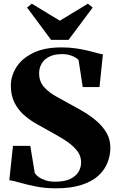

<svg xmlns="http://www.w3.org/2000/svg" viewBox="-20 -1012 641 1043"><path d="M283 11Q223.5 11 172.2 0.5Q121 -10 84.2 -20.8Q47.5 -31.5 30.5 -33L50.5 -219.5H144.5L169 -71.5Q176 -61 190.2 -50.5Q204.5 -40 226.2 -32.8Q248 -25.5 276 -25Q329 -24.5 360.8 -39.5Q392.5 -54.5 406.5 -78.5Q420.5 -102.5 420.5 -129Q420.5 -168 395.2 -197.8Q370 -227.5 327.8 -253.8Q285.5 -280 235.5 -307Q205.5 -323 171.2 -343Q137 -363 107 -390.2Q77 -417.5 58 -455.8Q39 -494 39 -547Q39 -599.5 69 -647Q99 -694.5 160 -724.5Q221 -754.5 314 -754.5Q357.5 -754.5 393.8 -749Q430 -743.5 458.8 -736.5Q487.5 -729.5 507.8 -723.8Q528 -718 539 -717L520.5 -539H429.5L407 -684.5Q403 -691.5 390.5 -699.2Q378 -707 358.8 -712.8Q339.5 -718.5 314 -718Q273 -717.5 246 -703.2Q219 -689 205.8 -665.5Q192.5 -642 192.5 -614Q192.5 -569 219.2 -539.2Q246 -509.5 287.2 -486.8Q328.5 -464 372 -440Q403.5 -423.5 439.5 -401.8Q475.5 -380 507.5 -352Q539.5 -324 559.5 -289Q579.5 -254 579.5 -209.5Q579.5 -168 564 -128.5Q548.5 -89 514.5 -57.8Q480.5 -26.5 423.5 -7.8Q366.5 11 283 11ZM257.5 -795.5 127 -971 152.5 -992 305 -899.5 457.5 -992 483.5 -971 352.5 -795.5Z"/></svg>

Font: Merriweather 120pt Black
Style: Regular
Weight: 900
Designer: Eben Sorkin
Foundry: Eben Sorkin
Version: Version 2.100